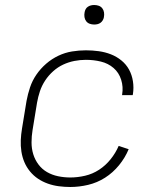

<svg xmlns="http://www.w3.org/2000/svg" viewBox="-20 -739 640 767"><path d="M261 8Q238 8 215 5Q192 2 171 -5.5Q150 -13 132 -25Q114 -37 100 -54Q86 -71 77.5 -91Q69 -111 65.5 -133.5Q62 -156 63 -179Q64 -202 68 -226L86 -336Q91 -363 100 -390Q109 -417 125.5 -441Q142 -465 164.5 -484.5Q187 -504 213.5 -516.5Q240 -529 268 -533.5Q296 -538 323 -538Q349 -538 374.5 -534.5Q400 -531 423 -522Q446 -513 465 -497.5Q484 -482 495.5 -461Q507 -440 511 -414.5Q515 -389 511 -363Q511 -362 510.5 -361Q510 -360 510 -359H467Q468 -360 468 -360.5Q468 -361 468 -362Q473 -392 464 -420.5Q455 -449 433.5 -467.5Q412 -486 383 -493Q354 -500 323 -500Q300 -500 277 -495.5Q254 -491 232.5 -481Q211 -471 192.5 -454.5Q174 -438 160.5 -417.5Q147 -397 139.5 -374.5Q132 -352 128 -329L110 -219Q106 -195 106 -170Q106 -145 113 -122.5Q120 -100 134 -81.5Q148 -63 168 -51.5Q188 -40 212 -35Q236 -30 261 -30Q290 -30 320 -37Q350 -44 376 -61Q402 -78 422 -103Q442 -128 454 -156L494 -143Q480 -109 455.5 -79Q431 -49 399.5 -29Q368 -9 332 -0.5Q296 8 261 8ZM356 -641Q347 -641 338.5 -644Q330 -647 324.5 -654Q319 -661 317.5 -670.5Q316 -680 318 -690Q319 -696 322 -702Q325 -708 331 -712Q337 -716 343.5 -717.5Q350 -719 356 -719Q366 -719 374.5 -716Q383 -713 388.5 -706Q394 -699 395.5 -689.5Q397 -680 395 -670Q394 -664 390.5 -658Q387 -652 381.5 -648Q376 -644 369.5 -642.5Q363 -641 356 -641Z"/></svg>

Font: Iosevka Curly XLtEx
Style: Italic
Weight: 200
Width: 7
Italic angle: -9°
Monospace: yes
Designer: Belleve Invis
Foundry: Belleve Invis
Version: Version 11.1.0; ttfautohint (v1.8.3)